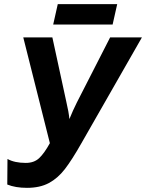

<svg xmlns="http://www.w3.org/2000/svg" viewBox="-20 -894 703 924"><path d="M15 -6 16 -129Q50 -110 104 -110Q144 -110 168.5 -133Q193 -156 220 -205L92 -714H232L299 -405Q311 -354 314 -321Q330 -361 350 -401L510 -714H663L372 -205Q326 -124 292 -80Q258 -36 215 -13Q172 10 110 10Q54 10 15 -6ZM258 -874H544L522 -776H236Z"/></svg>

Font: Noto Sans Display
Style: Bold Italic
Weight: 700
Italic angle: -12°
Designer: Monotype Design team
Foundry: Monotype Imaging Inc.
Version: Version 1.000